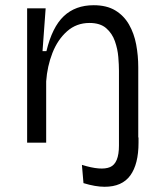

<svg xmlns="http://www.w3.org/2000/svg" viewBox="-20 -547 627 736"><path d="M84 0V-515H155L143 -351H158Q180 -443 224.5 -485Q269 -527 339 -527Q389 -527 422 -507Q455 -487 474.5 -453Q494 -419 502 -376.5Q510 -334 510 -289V-20H511V0Q511 82 479.5 125.5Q448 169 381 169Q346 169 300 155L294 85Q368 108 402 93.5Q436 79 436 11V0V-276Q436 -298 433.5 -328.5Q431 -359 420.5 -389Q410 -419 387 -439Q364 -459 323 -459Q273 -459 237 -427Q201 -395 181 -344Q161 -293 157 -235V0Z"/></svg>

Font: Bricolage Grotesque 10pt Light
Style: Regular
Weight: 300
Designer: Mathieu Triay
Foundry: Atelier Triay
Version: Version 1.000; ttfautohint (v1.8.4.7-5d5b);gftools[0.9.32]